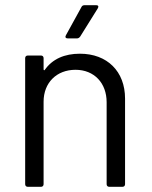

<svg xmlns="http://www.w3.org/2000/svg" viewBox="-20 -720 584 740"><path d="M351 -700H306C301 -700 296 -698 294 -693L234 -584C230 -577 233 -572 241 -572H277C282 -572 286 -575 289 -579L357 -688C361 -695 359 -700 351 -700ZM288 -513C229 -513 182 -493 152 -450C150 -448 148 -450 148 -453V-496C148 -502 144 -506 138 -506H87C81 -506 77 -502 77 -496V-10C77 -4 81 0 87 0H138C144 0 148 -4 148 -10V-328C148 -401 198 -451 271 -451C343 -451 391 -400 391 -326V-10C391 -4 395 0 401 0H452C458 0 462 -4 462 -10V-340C462 -445 393 -513 288 -513Z"/></svg>

Font: Elastic
Style: elastic
Weight: 400
Designer: Jeremy Tribby
Foundry: Tribby Type
Version: Version 1.422;hotconv 1.0.109;makeotfexe 2.5.65596